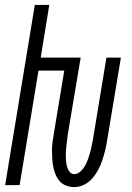

<svg xmlns="http://www.w3.org/2000/svg" viewBox="-20 -755 540 783"><path d="M283 8Q266 8 250 2Q234 -4 223.5 -16Q213 -28 206.5 -43.5Q200 -59 197 -75.5Q194 -92 193 -109Q192 -126 192 -143Q192 -160 194.5 -177.5Q197 -195 200 -213L242 -467H137L60 0H1L122 -735H181L146 -520H309L256 -204Q255 -193 253.5 -181.5Q252 -170 250.5 -159Q249 -148 248.5 -136.5Q248 -125 248.5 -114Q249 -103 250 -92.5Q251 -82 254.5 -71.5Q258 -61 265 -53Q272 -45 283 -45Q297 -45 308.5 -56Q320 -67 327 -79.5Q334 -92 338.5 -105Q343 -118 347 -131.5Q351 -145 353.5 -158.5Q356 -172 359 -186L414 -520H473L416 -177Q413 -158 408 -138.5Q403 -119 396.5 -99.5Q390 -80 380 -61.5Q370 -43 356 -27Q342 -11 322.5 -1.5Q303 8 283 8Z"/></svg>

Font: Iosevka Term Curly Light
Style: Italic
Weight: 300
Italic angle: -9°
Designer: Belleve Invis
Foundry: Belleve Invis
Version: Version 32.3.0